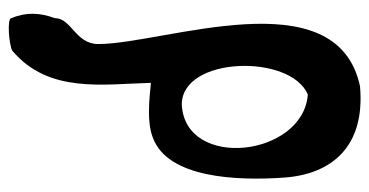

<svg xmlns="http://www.w3.org/2000/svg" viewBox="-232 -322 883 460"><g transform="rotate(90 210.0 -91.5)"><path d="M85 115C85 170 23 179 23 219C10 254 8 288 23 323C23 335 91 328 101 321C204 234 181 104 178 -11C221 -7 272 -1 310 -16C406 -52 413 -216 405 -330C397 -444 331 -525 186 -512C-75 -456 85 -42 85 115ZM230 -85C114 -85 108 -346 206 -387C355 -376 388 -93 230 -85Z"/></g></svg>

Font: Philokalia
Style: Regular
Weight: 400
Version: Version 001.010